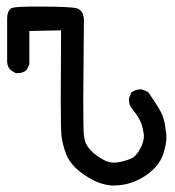

<svg xmlns="http://www.w3.org/2000/svg" viewBox="-20 -569 540 591"><path d="M238.3 -506.8 236.3 -264.6Q236.3 -168.9 238.3 -152.8Q240.2 -136.7 245.1 -126Q254.9 -106.4 279.3 -88.9Q289.1 -82 302.2 -75.2Q315.4 -68.4 332 -68.4Q337.9 -68.4 342.8 -69.3Q366.2 -73.2 383.8 -81.1Q399.4 -87.9 412.1 -112.3Q422.9 -131.8 422.9 -150.4Q422.9 -155.3 421.9 -160.2Q418 -184.6 410.2 -199.7Q402.3 -214.8 386.7 -234.4Q377 -245.1 377 -261.7Q377 -266.6 377.9 -268.6L384.8 -285.2L386.7 -286.1Q398.4 -293.9 412.1 -293.9Q417 -293.9 418.9 -293L435.5 -286.1Q472.7 -233.4 480 -213.9Q487.3 -194.3 490.2 -168Q492.2 -159.2 492.2 -144.5Q492.2 -129.9 486.3 -108.4Q478.5 -73.2 452.1 -47.9Q430.7 -26.4 398.4 -12.2Q366.2 2 329.1 2Q325.2 2 323.2 2Q292 -1 266.6 -14.6Q201.2 -48.8 183.6 -94.7Q173.8 -120.1 169.9 -145.5Q167 -160.2 167 -259.3Q167 -358.4 168 -475.6L70.3 -473.6V-371.1L62.5 -354.5L61.5 -353.5Q50.8 -343.8 34.2 -343.8Q32.2 -343.8 28.3 -343.8L13.7 -352.5Q2.9 -362.3 2 -377.9V-505.9Q2 -507.8 2 -509.8Q2 -540 18.6 -544.9Q29.3 -548.8 94.7 -548.8Q202.1 -548.8 217.8 -543Q238.3 -535.2 238.3 -506.8Z"/></svg>

Font: JasonHandwriting2
Style: SemiBold
Weight: 600
Version: Version 1.04.7